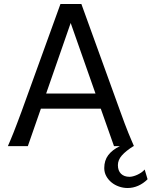

<svg xmlns="http://www.w3.org/2000/svg" viewBox="-20 -733 760 963"><path d="M334.5 -617.7 211.4 -263.7H459ZM19.5 0Q25.9 -14.6 32.7 -30.8Q39.6 -46.9 47.6 -67.1Q55.7 -87.4 65.4 -113.3Q75.2 -139.2 87.9 -173.3L283.2 -712.9H388.2L583.5 -173.3Q595.7 -139.2 605.5 -113.3Q615.2 -87.4 623.5 -67.1Q631.8 -46.9 638.7 -30.8Q645.5 -14.6 651.9 0H551.8L485.4 -188H185.1L119.6 0ZM649.4 0Q611.3 23.9 591.3 46.6Q571.3 69.3 571.3 95.2Q571.3 123 586.9 138.4Q602.5 153.8 629.9 153.8Q637.7 153.8 647.9 151.1Q658.2 148.4 668.7 143.6Q679.2 138.7 689 132.1Q698.7 125.5 705.6 117.2L720.2 166Q698.7 187.5 673.1 198.7Q647.5 210 620.1 210Q597.7 210 576.7 202.6Q555.7 195.3 539.3 181.9Q522.9 168.5 512.9 150.1Q502.9 131.8 502.9 109.9Q502.9 71.8 522.9 45.2Q543 18.6 581.1 0Z"/></svg>

Font: Andika
Style: Regular
Weight: 400
Designer: Victor Gaultney, Annie Olsen, Julie Remington, Don Collingsworth, Eric Hays
Foundry: SIL International
Version: Version 1.001